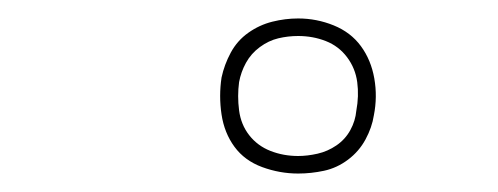

<svg xmlns="http://www.w3.org/2000/svg" viewBox="-20 -764 540 208"><path d="M303 -576Q283 -576 264 -583Q245 -590 234 -605Q223 -620 220 -640Q217 -660 220 -680Q223 -694 230 -707Q237 -720 249 -728.5Q261 -737 275 -740.5Q289 -744 303 -744Q323 -744 341.5 -736.5Q360 -729 371 -714Q382 -699 385.5 -679Q389 -659 385 -639Q383 -626 376 -613Q369 -600 357 -591Q345 -582 331 -579Q317 -576 303 -576ZM303 -595Q313 -595 324 -597.5Q335 -600 344.5 -606.5Q354 -613 359.5 -623Q365 -633 366 -644Q369 -660 367 -675Q365 -690 356 -702Q347 -714 333 -719.5Q319 -725 303 -725Q292 -725 281.5 -722.5Q271 -720 261.5 -713Q252 -706 246.5 -696Q241 -686 239 -675Q237 -660 239 -644.5Q241 -629 250 -617.5Q259 -606 273 -600.5Q287 -595 303 -595Z"/></svg>

Font: Iosevka Term Curly Th Obl
Style: Regular
Weight: 100
Italic angle: -9°
Designer: Belleve Invis
Foundry: Belleve Invis
Version: Version 32.3.0